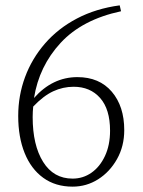

<svg xmlns="http://www.w3.org/2000/svg" viewBox="-20 -684 533 717"><path d="M251 -17Q290 -17 321.5 -39Q353 -61 372 -101.5Q391 -142 391 -196Q391 -276 354 -318Q317 -360 255 -360Q215 -360 178.5 -343Q142 -326 104 -286Q103 -276 102.5 -266.5Q102 -257 102 -247Q102 -142 141 -79.5Q180 -17 251 -17ZM444 -198Q444 -138 417 -90Q390 -42 346.5 -14.5Q303 13 251 13Q187 13 141.5 -20Q96 -53 72 -112.5Q48 -172 48 -251Q48 -327 73.5 -396Q99 -465 148 -521.5Q197 -578 267.5 -615Q338 -652 427 -664L432 -642Q287 -611 206.5 -524Q126 -437 107 -318Q176 -396 269 -396Q351 -396 397.5 -341.5Q444 -287 444 -198Z"/></svg>

Font: Source Serif Pro Light
Style: Regular
Weight: 300
Designer: Frank Grießhammer
Foundry: Adobe Systems Incorporated
Version: Version 3.001;hotconv 1.0.111;makeotfexe 2.5.65597